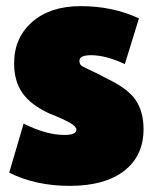

<svg xmlns="http://www.w3.org/2000/svg" viewBox="-20 -579 525 626"><path d="M448 -158Q448 -71 385 -22Q322 27 207 27Q96 27 10 -16L57 -176Q131 -139 190 -139Q229 -139 229 -156Q229 -166 210 -177.5Q191 -189 141 -209Q80 -237 53 -276Q26 -315 26 -372Q26 -456 85 -507.5Q144 -559 243 -559Q348 -559 433 -519Q425 -494 410 -444.5Q395 -395 387 -370Q325 -399 277 -399Q239 -399 239 -381Q239 -374 241.5 -369.5Q244 -365 251.5 -361Q259 -357 267 -353.5Q275 -350 291.5 -342Q308 -334 324 -325Q395 -292 421.5 -254Q448 -216 448 -158Z"/></svg>

Font: Repo
Style: ExtraBlack
Weight: 1000
Designer: Stefan Peev
Foundry: Context Ltd
Version: Version 001.000